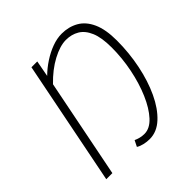

<svg xmlns="http://www.w3.org/2000/svg" viewBox="-183 -809 958 958"><g transform="rotate(-45 296.0 -329.5)"><path d="M334 12Q315 12 295 7.5Q275 3 261 -6L277 -38Q290 -32 304 -28.5Q318 -25 334 -25Q372 -25 406 -62Q440 -99 466.5 -160.5Q493 -222 508 -296.5Q523 -371 523 -446Q523 -516 505.5 -557Q488 -598 457.5 -616Q427 -634 388 -634Q346 -634 291.5 -605Q237 -576 186 -523L82 0H39L170 -659H211L195 -573Q222 -600 256.5 -622.5Q291 -645 326.5 -658Q362 -671 395 -671Q444 -671 483 -649Q522 -627 544 -578.5Q566 -530 566 -452Q566 -365 549 -282Q532 -199 501 -133Q470 -67 427.5 -27.5Q385 12 334 12Z"/></g></svg>

Font: Source Sans 3 Light
Style: Italic
Weight: 300
Italic angle: -11°
Designer: Paul D. Hunt
Foundry: Adobe
Version: Version 3.046;hotconv 1.0.118;makeotfexe 2.5.65603